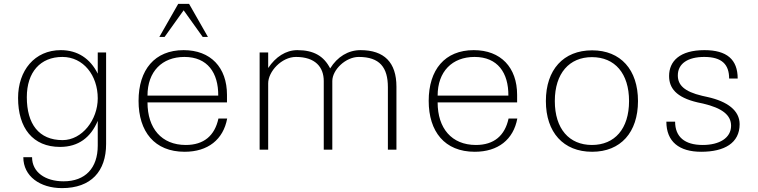

<svg xmlns="http://www.w3.org/2000/svg" viewBox="-20 -770 3899 988"><path d="M302 -49C180 -49 118 -132 118 -270C118 -399 188 -477 301 -477C409 -477 483 -382 483 -264C483 -154 403 -49 302 -49ZM73 -266C73 -111 149 -14 289 -14C384 -14 447 -63 483 -148V-21C483 95 419 163 307 163C213 163 145 116 145 39H100C100 137 186 198 299 198C449 198 526 111 526 -29V-500H483V-391C444 -469 379 -512 293 -512C158 -512 73 -407 73 -266Z M693 -251C693 -93 775 11 930 11C1050 11 1129 -52 1149 -160H1104C1085 -72 1029 -24 936 -24C811 -24 739 -110 739 -243H1148V-282C1148 -423 1064 -512 925 -512C776 -512 693 -411 693 -251ZM739 -278C739 -402 814 -477 929 -477C1048 -477 1104 -395 1103 -278ZM800 -580H827L925 -717L1023 -580H1050L953 -750H897Z M1360 0V-341C1360 -402 1429 -477 1503 -477C1602 -477 1646 -425 1646 -353V0H1690V-353C1690 -411 1759 -477 1826 -477C1934 -477 1976 -423 1976 -321V0H2020V-324C2020 -449 1957 -512 1835 -512C1772 -512 1716 -478 1679 -418C1646 -482 1594 -512 1510 -512C1451 -512 1398 -477 1360 -420V-500H1316V0Z M2186 -251C2186 -93 2268 11 2423 11C2543 11 2622 -52 2642 -160H2597C2578 -72 2522 -24 2429 -24C2304 -24 2232 -110 2232 -243H2641V-282C2641 -423 2557 -512 2418 -512C2269 -512 2186 -411 2186 -251ZM2232 -278C2232 -402 2307 -477 2422 -477C2541 -477 2597 -395 2596 -278Z M2789 -250C2789 -89 2879 11 3027 11C3174 11 3263 -89 3263 -250C3263 -411 3174 -511 3027 -511C2879 -511 2789 -411 2789 -250ZM2835 -250C2835 -393 2910 -476 3026 -476C3144 -476 3217 -392 3217 -250C3217 -107 3143 -24 3026 -24C2909 -24 2835 -107 2835 -250Z M3409 -144C3409 -41 3475 11 3588 11C3708 11 3786 -34 3786 -131C3786 -201 3724 -248 3620 -271L3593 -277C3500 -299 3468 -333 3468 -382C3468 -443 3520 -477 3604 -477C3695 -477 3732 -438 3732 -366H3776C3776 -464 3720 -512 3605 -512C3478 -512 3423 -455 3423 -379C3423 -318 3458 -269 3570 -243L3598 -237C3696 -214 3742 -178 3742 -123C3742 -60 3682 -24 3596 -24C3503 -24 3454 -66 3454 -144Z"/></svg>

Font: Perun ExtraLight
Style: Regular
Weight: 200
Foundry: Copyright (c) Stefan Peev, Context Ltd, 2016
Version: Version 1.089